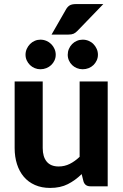

<svg xmlns="http://www.w3.org/2000/svg" viewBox="-20 -916 606 944"><path d="M52 0ZM190 -515.5V-188Q190 -145 209.8 -121.2Q229.5 -97.5 268.5 -97.5Q297.5 -97.5 323 -110.2Q348.5 -123 371.5 -145V-515.5H509.5V0H424.5Q398 0 390.5 -24L381.5 -60Q350.5 -29.5 313.8 -10.8Q277 8 226.5 8Q184.5 8 151.8 -6.5Q119 -21 97 -47Q75 -73 63.5 -109Q52 -145 52 -188V-515.5ZM488 -896 361.5 -765Q351.5 -754.5 341.8 -750.2Q332 -746 316.5 -746H233.5L303.5 -868Q311 -882 321.8 -889Q332.5 -896 354.5 -896ZM254 -647Q254 -632 248 -619Q242 -606 231.8 -596.2Q221.5 -586.5 207.8 -581Q194 -575.5 178.5 -575.5Q164 -575.5 150.8 -581Q137.5 -586.5 127.5 -596.2Q117.5 -606 111.5 -619Q105.5 -632 105.5 -647Q105.5 -662 111.5 -675.5Q117.5 -689 127.5 -699.2Q137.5 -709.5 150.8 -715.2Q164 -721 178.5 -721Q194 -721 207.8 -715.2Q221.5 -709.5 231.8 -699.2Q242 -689 248 -675.5Q254 -662 254 -647ZM461.5 -647Q461.5 -632 455.5 -619Q449.5 -606 439.5 -596.2Q429.5 -586.5 415.8 -581Q402 -575.5 386.5 -575.5Q371.5 -575.5 358 -581Q344.5 -586.5 334.5 -596.2Q324.5 -606 318.8 -619Q313 -632 313 -647Q313 -662 318.8 -675.5Q324.5 -689 334.5 -699.2Q344.5 -709.5 358 -715.2Q371.5 -721 386.5 -721Q402 -721 415.8 -715.2Q429.5 -709.5 439.5 -699.2Q449.5 -689 455.5 -675.5Q461.5 -662 461.5 -647Z"/></svg>

Font: Lato Heavy
Style: Regular
Weight: 800
Designer: Lukasz Dziedzic
Foundry: tyPoland Lukasz Dziedzic
Version: Version 2.007; 2014-02-27